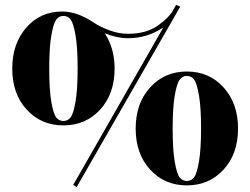

<svg xmlns="http://www.w3.org/2000/svg" viewBox="-20 -747 1022 784"><path d="M713.5 -421.5Q702 -406 693.5 -356.5Q685 -307 685 -221.5Q685 -136 693.5 -86.5Q702 -37 713.5 -22.5Q725 -8 743 -8Q761 -8 772.5 -23Q784 -38 792.5 -87.5Q801 -137 801 -222.5Q801 -308 792.5 -357.5Q784 -407 772.5 -422Q761 -437 743 -437Q725 -437 713.5 -421.5ZM593 -54.5Q534 -119 534 -222Q534 -325 593 -390Q652 -455 743 -455Q834 -455 893 -390Q952 -325 952 -222Q952 -119 893 -54.5Q834 10 743 10Q652 10 593 -54.5ZM234 -700Q296 -700 364 -654Q390 -637 427.5 -623Q465 -609 503 -609Q578 -609 626 -643.5Q674 -678 690 -711L699 -727L716 -720L293 17L279 8L647 -635Q581 -591 503 -591Q457 -591 408 -611Q448 -549 448 -467Q448 -364 389 -299.5Q330 -235 239 -235Q148 -235 89 -299.5Q30 -364 30 -466.5Q30 -569 87.5 -634.5Q145 -700 234 -700ZM209.5 -666.5Q198 -651 189.5 -601.5Q181 -552 181 -466.5Q181 -381 189.5 -331.5Q198 -282 209.5 -267.5Q221 -253 239 -253Q257 -253 268.5 -268Q280 -283 288.5 -332.5Q297 -382 297 -467.5Q297 -553 288.5 -602.5Q280 -652 268.5 -667Q257 -682 239 -682Q221 -682 209.5 -666.5Z"/></svg>

Font: Elsie Black
Style: Regular
Weight: 900
Designer: Alejandro Inler
Foundry: Alejandro Inler
Version: 1.002